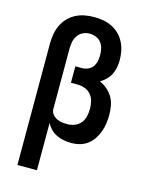

<svg xmlns="http://www.w3.org/2000/svg" viewBox="-138 -829 876 1130"><g transform="rotate(15 300.0 -264.0)"><path d="M81 215V-525Q81 -554 86 -582.5Q91 -611 103 -637Q115 -663 135 -684Q155 -705 180.5 -718.5Q206 -732 234.5 -737.5Q263 -743 292 -743Q320 -743 347.5 -738.5Q375 -734 400.5 -721.5Q426 -709 446 -689.5Q466 -670 479 -645Q492 -620 497.5 -592.5Q503 -565 503 -537Q503 -515 499 -492.5Q495 -470 485 -450Q475 -430 459 -414Q443 -398 423 -386Q448 -375 469 -357Q490 -339 503.5 -315.5Q517 -292 522 -265Q527 -238 527 -211Q527 -184 523.5 -158Q520 -132 511 -107Q502 -82 487.5 -60Q473 -38 452 -22Q431 -6 405.5 1Q380 8 353 8Q330 8 307.5 4Q285 0 264 -10Q243 -20 226.5 -36.5Q210 -53 200 -73V215ZM303 -93Q326 -93 348 -102Q370 -111 384 -129Q398 -147 403 -169.5Q408 -192 408 -215Q408 -238 402.5 -260.5Q397 -283 382 -300.5Q367 -318 345 -326Q323 -334 300 -334H260V-434H300Q319 -434 336.5 -441.5Q354 -449 365 -464Q376 -479 380 -497.5Q384 -516 384 -535Q384 -555 379.5 -575Q375 -595 362.5 -611Q350 -627 331 -634.5Q312 -642 292 -642Q271 -642 251.5 -632.5Q232 -623 220 -605.5Q208 -588 204 -567Q200 -546 200 -525V-154Q202 -137 213 -124Q224 -111 239 -104Q254 -97 270.5 -95Q287 -93 303 -93Z"/></g></svg>

Font: Iosevka Extended
Style: Bold
Weight: 700
Width: 7
Monospace: yes
Designer: Belleve Invis
Foundry: Belleve Invis
Version: Version 32.5.0; ttfautohint (v1.8.4)